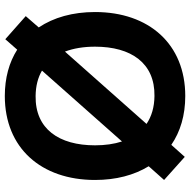

<svg xmlns="http://www.w3.org/2000/svg" viewBox="-16 -759 790 798"><g transform="rotate(90 379.0 -360.0)"><path d="M379 15C595 15 728 -136 728 -360C728 -447 708 -522.5 671 -583L728 -647L632 -733L582 -677C527.5 -714.5 459 -735 379 -735C163 -735 30 -584 30 -360C30 -267.5 52.5 -188 94 -126L47 -72L143 13L186.5 -36.5C239 -3 304 15 379 15ZM174 -360C174 -510 242 -609 379 -607C425.5 -606.5 464 -595 495 -574L194.5 -235C181 -270.5 174 -312.5 174 -360ZM379 -113C337.5 -113.5 302.5 -122.5 273.5 -139.5L568 -472C578.5 -439.5 584 -402 584 -360C584 -210 516 -111 379 -113Z"/></g></svg>

Font: Manrope ExtraBold
Style: Regular
Weight: 800
Designer: Mikhail Sharanda
Foundry: Mikhail Sharanda
Version: Version 4.505